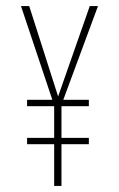

<svg xmlns="http://www.w3.org/2000/svg" viewBox="-20 -611 391 631"><path d="M158 0V-137H69V-158H158V-262H69V-283H152L49 -591H76L171 -294L275 -591H302L188 -283H272V-262H182V-158H272V-137H182V0Z"/></svg>

Font: Alumni Sans SC Thin
Style: Regular
Weight: 100
Designer: Robert E. Leuschke
Foundry: Robert E. Leuschke
Version: Version 1.018